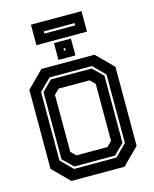

<svg xmlns="http://www.w3.org/2000/svg" viewBox="-139 -1066 932 1159"><g transform="rotate(-15 326.5 -487.0)"><path d="M160.5 0 57.5 -103V-597L160.5 -700H492.5L595.5 -597V-103L492.5 0ZM229.5 -141.5H423.5L454 -172V-528L423.5 -558.5H229.5L199 -528V-172ZM194.5 -66H459.5L531.5 -138V-566L459.5 -638H194.5L122.5 -566V-138ZM199.5 -80 136.5 -142V-562L199.5 -624H454.5L517.5 -562V-142L454.5 -80ZM274 -726V-831H380V-726ZM321 -771H331V-785H321ZM168.5 -846.5V-974.5H484.5V-846.5ZM233.5 -901.5H425.5V-915.5H233.5Z"/></g></svg>

Font: Tourney Thin
Style: Regular
Weight: 100
Designer: Tyler Finck
Foundry: Etcetera Type Co
Version: Version 1.015